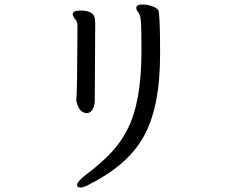

<svg xmlns="http://www.w3.org/2000/svg" viewBox="-20 -752 1040 855"><path d="M369 -248Q331 -248 320 -303V-308Q324 -344 325 -639Q325 -656 314.5 -667.5Q304 -679 304 -689Q304 -705 340 -705Q368 -705 386 -695Q404 -685 404 -651L402 -302Q402 -285 394 -268Q386 -251 369 -248ZM340 83Q323 83 323 72Q323 58 359 29Q422 -18 469 -66Q516 -114 547 -175Q610 -296 610 -525Q610 -612 608 -648.5Q606 -685 596.5 -696Q587 -707 587 -717Q587 -732 615 -732Q635 -732 657 -724.5Q679 -717 685 -706Q693 -689 693 -513Q693 -269 617 -139Q548 -18 382 67Q353 83 340 83Z"/></svg>

Font: LXGW WenKai Lite Medium
Style: Regular
Weight: 500
Designer: LXGW / Fontworks Inc.
Foundry: LXGW / Fontworks Inc.
Version: Version 1.511; March 25, 2025